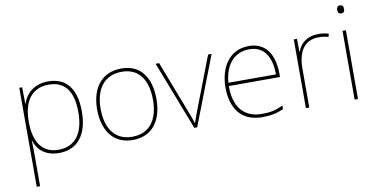

<svg xmlns="http://www.w3.org/2000/svg" viewBox="-85 -970 2861 1452"><g transform="rotate(-10 1345.0 -244.5)"><path d="M313 -538C203 -538 139 -472 117 -402H115L113 -528H91V232H117V15C117 -27 117 -71 115 -116H117C139 -46 198 10 303 10C444 10 526 -91 526 -269C526 -445 453 -538 313 -538ZM313 -513C435 -513 499 -434 499 -269C499 -101 426 -15 303 -15C189 -15 117 -92 117 -262V-265C117 -421 185 -513 313 -513Z M1098 -264C1098 -417 1034 -538 875 -538C728 -538 642 -432 642 -264C642 -107 717 10 869 10C1026 10 1098 -109 1098 -264ZM669 -264C669 -420 743 -513 875 -513C1016 -513 1071 -402 1071 -264C1071 -119 1009 -15 869 -15C734 -15 669 -117 669 -264Z M1342 0H1364L1568 -528H1541L1391 -138C1374 -95 1366 -69 1354 -36H1352C1341 -69 1332 -95 1315 -138L1165 -528H1138Z M1855 -538C1701 -538 1627 -408 1627 -259C1627 -104 1698 10 1864 10C1928 10 1976 0 2027 -23V-50C1965 -22 1928 -15 1864 -15C1727 -15 1652 -105 1654 -266H2047V-291C2047 -430 1990 -538 1855 -538ZM1855 -513C1967 -513 2021 -423 2020 -291H1655C1667 -436 1743 -513 1855 -513Z M2386 -536C2301 -536 2246 -488 2227 -427H2225L2223 -528H2199V0H2225V-297C2225 -428 2275 -511 2386 -511C2416 -511 2436 -508 2461 -501L2467 -525C2443 -532 2418 -536 2386 -536Z M2586 -721C2566 -721 2561 -706 2561 -690C2561 -673 2566 -659 2586 -659C2610 -659 2613 -673 2613 -690C2613 -706 2610 -721 2586 -721ZM2599 -528H2573V0H2599Z"/></g></svg>

Font: Noto Sans Lao Thin
Style: Regular
Weight: 100
Designer: Monotype Design Team
Foundry: Monotype Imaging Inc.
Version: Version 2.003